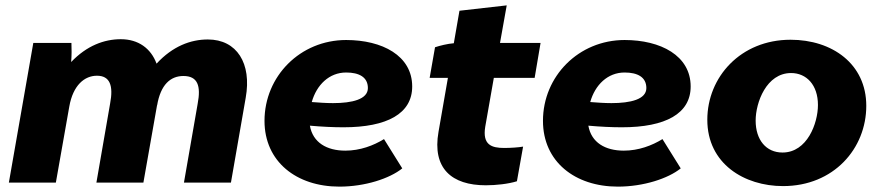

<svg xmlns="http://www.w3.org/2000/svg" viewBox="-20 -680 3277 715"><path d="M13 0H188L238 -283C252 -363 295 -398 341 -398C389 -398 403 -362 390 -294L339 0H514L565 -289V-287C578 -365 615 -397 663 -397C716 -397 729 -361 716 -293L665 0H840L895 -316C918 -444 862 -533 754 -533C690 -533 623 -508 563 -443C542 -500 495 -534 430 -534C368 -534 303 -510 245 -449C247 -475 247 -499 246 -520H104Z M1244 15C1339 15 1431 -15 1478 -53L1410 -162C1371 -138 1321 -119 1266 -119C1197 -119 1145 -149 1134 -212C1179 -208 1221 -206 1259 -206C1422 -206 1515 -257 1515 -358C1515 -473 1403 -531 1269 -531C1098 -531 965 -396 965 -230C965 -78 1084 15 1244 15ZM1141 -300C1159 -364 1206 -410 1269 -410C1317 -410 1350 -393 1350 -352C1350 -310 1291 -296 1220 -296C1194 -296 1167 -298 1141 -300Z M1789 10C1827 10 1873 5 1905 -5L1928 -134C1911 -131 1881 -129 1858 -129C1811 -129 1776 -140 1787 -208L1819 -390H1971L1993 -520H1842L1867 -660L1691 -640L1670 -519C1646 -517 1618 -510 1600 -504L1580 -390H1648L1613 -189C1589 -53 1662 10 1789 10Z M2281 15C2376 15 2468 -15 2515 -53L2447 -162C2408 -138 2358 -119 2303 -119C2234 -119 2182 -149 2171 -212C2216 -208 2258 -206 2296 -206C2459 -206 2552 -257 2552 -358C2552 -473 2440 -531 2306 -531C2135 -531 2002 -396 2002 -230C2002 -78 2121 15 2281 15ZM2178 -300C2196 -364 2243 -410 2306 -410C2354 -410 2387 -393 2387 -352C2387 -310 2328 -296 2257 -296C2231 -296 2204 -298 2178 -300Z M2896 13C3085 13 3206 -127 3206 -286C3206 -442 3079 -532 2924 -532C2738 -532 2614 -393 2614 -234C2614 -70 2752 13 2896 13ZM2894 -112C2833 -112 2794 -159 2794 -231C2794 -298 2834 -408 2926 -408C2983 -408 3026 -364 3026 -289C3026 -221 2986 -112 2894 -112Z"/></svg>

Font: Fixel Display 20240404 ExBold
Style: Italic
Weight: 800
Italic angle: -10°
Designer: AlfaBravo + MacPaw
Foundry: Kyrylo Tkachov, Marchela Mozhyna, Serhii Makarenko, Maria Weinstein, Zakhar Kryvoshyya
Version: Version 1.211;Glyphs 3.2 (3225)